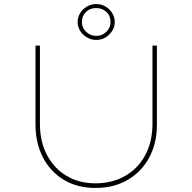

<svg xmlns="http://www.w3.org/2000/svg" viewBox="-20 -926 954 952"><path d="M453 6Q364 6 297 -34Q230 -74 193 -145.5Q156 -217 156 -307V-700H178V-312Q178 -224 213 -157.5Q248 -91 310 -54Q372 -17 453 -17Q537 -17 601 -54Q665 -91 700.5 -157.5Q736 -224 736 -312V-700H758V-306Q758 -216 720 -145Q682 -74 613 -34Q544 6 453 6ZM457 -728Q433 -728 412 -740Q391 -752 378 -772Q365 -792 365 -816Q365 -841 377.5 -861Q390 -881 411 -893.5Q432 -906 457 -906Q483 -906 503.5 -893.5Q524 -881 536.5 -861Q549 -841 549 -816Q549 -793 536 -772.5Q523 -752 502.5 -740Q482 -728 457 -728ZM457 -748Q487 -748 507.5 -768.5Q528 -789 528 -816Q528 -848 507.5 -867Q487 -886 457 -886Q426 -886 406 -866.5Q386 -847 386 -816Q386 -789 407 -768.5Q428 -748 457 -748Z"/></svg>

Font: Lexend Giga Thin
Style: Regular
Weight: 250
Version: Version 1.007